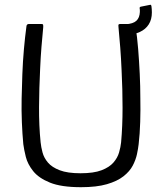

<svg xmlns="http://www.w3.org/2000/svg" viewBox="-20 -773 674 799"><path d="M317 6Q235 6 188 -13Q141 -32 118 -61Q95 -90 87.5 -120Q80 -150 77 -173Q73 -215 71 -264.5Q69 -314 70 -362Q71 -411 73 -464Q75 -517 79.5 -568Q84 -619 90 -663Q90 -667 92.5 -670Q95 -673 99 -673Q113 -673 126 -673Q139 -673 153 -673Q158 -673 159 -671Q160 -669 160 -661Q156 -621 152.5 -577Q149 -533 147 -486Q143 -406 142.5 -328Q142 -250 149 -181Q151 -161 157 -138.5Q163 -116 179.5 -96.5Q196 -77 228.5 -64.5Q261 -52 315 -52Q370 -52 402.5 -64.5Q435 -77 452 -96.5Q469 -116 475.5 -138.5Q482 -161 484 -181Q490 -248 490 -324.5Q490 -401 486 -480Q484 -528 480.5 -574Q477 -620 473 -661Q472 -669 473.5 -671Q475 -673 479 -673Q494 -673 507.5 -673Q521 -673 536 -673Q540 -673 542 -670Q544 -667 544 -663Q551 -619 555 -568.5Q559 -518 561.5 -466Q564 -414 564 -365Q565 -316 563.5 -266Q562 -216 557 -173Q555 -155 550 -131.5Q545 -108 532.5 -84Q520 -60 494 -39.5Q468 -19 425 -6.5Q382 6 317 6ZM605 -753Q608 -754 610 -749Q611 -742 611.5 -735Q612 -728 612 -721Q612 -692 599 -671.5Q586 -651 562 -640Q538 -629 503 -627Q499 -627 499 -631V-668Q499 -672 503 -672Q534 -674 547.5 -686.5Q561 -699 562 -723Q562 -727 562 -731.5Q562 -736 561 -740Q561 -744 565 -745Z"/></svg>

Font: Glory Thin
Style: Regular
Weight: 400
Version: Version 1.011